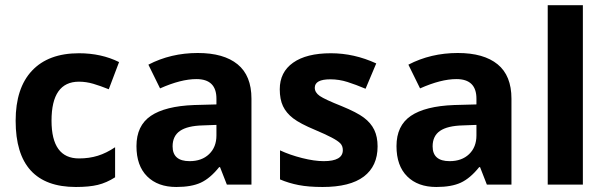

<svg xmlns="http://www.w3.org/2000/svg" viewBox="-20 -726 2384 755"><path d="M278.3 9.3Q41.5 9.3 41.5 -251Q41.5 -379.9 106 -448.2Q170.4 -516.6 290.5 -516.6Q378.4 -516.6 448.2 -481.9L407.7 -375Q375 -388.2 346.9 -396.5Q318.8 -404.8 290.5 -404.8Q182.6 -404.8 182.6 -251.5Q182.6 -103 290.5 -103Q330.6 -103 364.5 -113.5Q398.4 -124 432.6 -147V-28.8Q398.9 -7.3 364.7 1Q330.6 9.3 278.3 9.3Z M872.1 0 845.2 -68.8H841.8Q806.6 -24.9 769.8 -7.8Q732.9 9.3 673.3 9.3Q600.6 9.3 558.6 -32.5Q516.6 -74.2 516.6 -151.4Q516.6 -231.9 573 -270.3Q629.4 -308.6 743.2 -313L831.1 -315.4V-337.9Q831.1 -415 752.4 -415Q691.4 -415 609.4 -378.4L563.5 -471.7Q651.4 -517.6 757.8 -517.6Q859.9 -517.6 914.3 -473.1Q968.8 -428.7 968.8 -337.9V0ZM831.1 -234.9 777.8 -232.9Q717.3 -231.4 688 -211.4Q658.7 -191.4 658.7 -150.4Q658.7 -92.3 725.6 -92.3Q773.4 -92.3 802.2 -119.9Q831.1 -147.5 831.1 -193.4Z M1464.8 -150.4Q1464.8 -72.8 1410.6 -31.7Q1356.4 9.3 1248.5 9.3Q1193.4 9.3 1154.3 1.7Q1115.2 -5.9 1081.1 -20.5V-134.8Q1119.6 -116.7 1168 -104.5Q1216.3 -92.3 1252.9 -92.3Q1328.1 -92.3 1328.1 -135.7Q1328.1 -151.9 1318.4 -162.1Q1308.6 -172.4 1283.9 -185.3Q1259.3 -198.2 1218.8 -215.3Q1160.2 -239.7 1132.8 -260.7Q1105.5 -281.7 1092.8 -308.6Q1080.1 -335.4 1080.1 -375Q1080.1 -442.4 1132.6 -479.5Q1185.1 -516.6 1281.2 -516.6Q1372.6 -516.6 1459.5 -476.6L1417.5 -377Q1379.4 -393.1 1346.4 -403.6Q1313.5 -414.1 1278.8 -414.1Q1217.8 -414.1 1217.8 -380.9Q1217.8 -362.3 1237.5 -348.6Q1257.3 -335 1323.7 -308.6Q1383.3 -284.2 1410.9 -263.4Q1438.5 -242.7 1451.7 -215.3Q1464.8 -188 1464.8 -150.4Z M1894.5 0 1867.7 -68.8H1864.3Q1829.1 -24.9 1792.2 -7.8Q1755.4 9.3 1695.8 9.3Q1623 9.3 1581.1 -32.5Q1539.1 -74.2 1539.1 -151.4Q1539.1 -231.9 1595.5 -270.3Q1651.9 -308.6 1765.6 -313L1853.5 -315.4V-337.9Q1853.5 -415 1774.9 -415Q1713.9 -415 1631.8 -378.4L1585.9 -471.7Q1673.8 -517.6 1780.3 -517.6Q1882.3 -517.6 1936.8 -473.1Q1991.2 -428.7 1991.2 -337.9V0ZM1853.5 -234.9 1800.3 -232.9Q1739.7 -231.4 1710.4 -211.4Q1681.2 -191.4 1681.2 -150.4Q1681.2 -92.3 1748 -92.3Q1795.9 -92.3 1824.7 -119.9Q1853.5 -147.5 1853.5 -193.4Z M2272 0H2133.8V-705.6H2272Z"/></svg>

Font: Bpm'online Open Sans
Style: Bold
Weight: 700
Foundry: Ascender Corporation
Version: Version 1.10